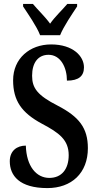

<svg xmlns="http://www.w3.org/2000/svg" viewBox="-20 -951 499 981"><path d="M185 -771H287C305 -816 349 -880 374 -918V-931H324C299 -901 260 -865 236 -830C211 -865 173 -901 148 -931H98V-918C123 -880 168 -816 185 -771ZM222 10C345 10 429 -66 429 -194C429 -298 383 -355 275 -411C171 -464 144 -501 144 -564C144 -631 175 -671 228 -671C290 -671 322 -606 322 -539C383 -539 409 -563 409 -607C409 -664 353 -724 241 -724C132 -724 47 -652 47 -541C47 -437 90 -375 194 -319C283 -272 331 -236 331 -158C331 -88 296 -42 232 -42C166 -42 115 -101 112 -207C67 -207 30 -181 30 -127C30 -54 79 10 222 10Z"/></svg>

Font: Noto Serif Armenian ExtraCondensed SemiBold
Style: Regular
Weight: 600
Width: 2
Designer: Monotype Design Team
Foundry: Monotype Imaging Inc.
Version: Version 2.008